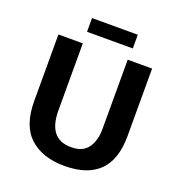

<svg xmlns="http://www.w3.org/2000/svg" viewBox="-140 -887 940 1013"><g transform="rotate(20 330.5 -380.5)"><path d="M67 -630H204V-253Q204 -175 235.5 -134.5Q267 -94 333 -94Q398 -94 427 -135Q456 -176 456 -241V-630H593V-251Q593 -119 527.5 -54Q462 11 333 11Q209 11 138 -54Q67 -119 67 -256ZM461 -772V-695H204V-772Z"/></g></svg>

Font: Mukta Mahee
Style: Bold
Weight: 700
Designer: Shuchita Grover, Noopur Datye, Girish Dalvi, Yashodeep Gholap
Foundry: Ek Type
Version: Version 2.538;PS 1.000;hotconv 16.6.51;makeotf.lib2.5.65220;